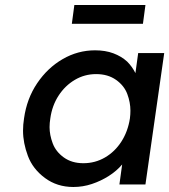

<svg xmlns="http://www.w3.org/2000/svg" viewBox="-20 -737 676 767"><path d="M273 10Q208 10 159.5 -26Q111 -62 91.5 -114Q72 -166 72 -215Q72 -239 76 -264Q87 -343 128.5 -404.5Q170 -466 230.5 -501Q291 -536 360 -536Q401 -536 433 -524Q465 -512 488 -491Q508 -471 521 -445L532 -525H636L561 0H457L468 -80Q468 -80 468 -80Q446 -54 414.5 -34Q383 -14 347 -2Q311 10 273 10ZM313 -85Q360 -85 399.5 -108Q439 -131 465 -171.5Q491 -212 499 -264Q501 -280 501 -295Q501 -328 488.5 -361.5Q476 -395 443.5 -418Q411 -441 364 -441Q318 -441 279 -418Q240 -395 214 -355Q188 -315 181 -264Q178 -246 178 -229Q178 -198 190.5 -164.5Q203 -131 235 -108Q267 -85 313 -85ZM267 -642 277 -717H561L551 -642Z"/></svg>

Font: Lexend
Style: Italic
Weight: 400
Italic angle: -8.13011°
Designer: Bonnie Shaver-Troup, Thomas Jockin
Foundry: Lexend
Version: Version 1.007